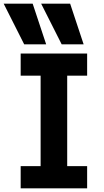

<svg xmlns="http://www.w3.org/2000/svg" viewBox="-42 -1020 562 1040"><path d="M89 -780 -22 -1000H135L208 -780ZM292 -780 181 -1000H338L411 -780ZM70 0V-120H178V-610H70V-730H430V-610H322V-120H430V0Z"/></svg>

Font: M PLUS Code Latin
Style: Bold
Weight: 700
Designer: Coji Morishita
Foundry: UNDERFOREST DESIGN
Version: Version 1.002; ttfautohint (v1.8.3)